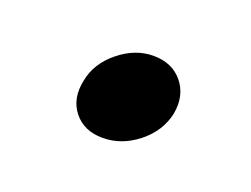

<svg xmlns="http://www.w3.org/2000/svg" viewBox="-40 -184 351 268"><g transform="rotate(20 135.5 -50.0)"><path d="M207 -50Q201 -22 177 -3Q153 16 125 16Q97 16 82 -3Q67 -22 73 -50Q78 -77 102 -96.5Q126 -116 153 -116Q181 -116 196.5 -97Q212 -78 207 -50Z"/></g></svg>

Font: GFS Artemisia
Style: Bold Italic
Weight: 700
Italic angle: -12°
Designer: Designed by Takis Katsoulidis and George D. Matthiopoulos.
Foundry: Designed by Takis Katsoulidis and George D. Matthiopoulos.
Version: Version 1.0